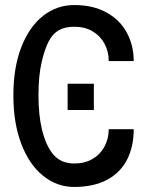

<svg xmlns="http://www.w3.org/2000/svg" viewBox="-20 -743 640 761"><path d="M248 -411H352V-307H248ZM33 -365Q33 -474.5 64.2 -555.5Q95.5 -636.5 150.2 -679.8Q205 -723 274 -723Q349.5 -723 402.8 -693.2Q456 -663.5 483 -613Q510 -562.5 510 -501H411Q411 -538.5 394.2 -569.8Q377.5 -601 346.8 -619Q316 -637 275 -637Q237.5 -637 213.2 -623.2Q189 -609.5 173.5 -580Q158 -550.5 146 -501Q132.5 -445 132.5 -366Q132.5 -287.5 146 -231Q162 -164.5 192 -129.8Q222 -95 275 -95Q316 -95 346.8 -113Q377.5 -131 394.2 -162.2Q411 -193.5 411 -231H510Q510 -161 483.2 -109.5Q456.5 -58 403.5 -30Q350.5 -2 274 -2Q205.5 -2 150.5 -46.5Q95.5 -91 64.2 -173.2Q33 -255.5 33 -365Z"/></svg>

Font: JuliaMono
Style: Bold
Weight: 700
Monospace: yes
Designer: cormullion
Foundry: corm
Version: Version 0.055; ttfautohint (v1.8.4)